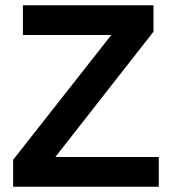

<svg xmlns="http://www.w3.org/2000/svg" viewBox="-20 -708 651 728"><path d="M582 0H29.8V-102.1L401.9 -575.2H66.9V-688H562V-587.9L189.9 -112.8H582Z"/></svg>

Font: TypoPRO Liberation Sans
Style: Bold
Weight: 700
Designer: Steve Matteson
Foundry: Ascender Corporation
Version: Version 2.00.1